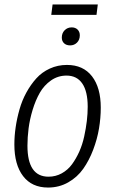

<svg xmlns="http://www.w3.org/2000/svg" viewBox="-20 -823 512 854"><path d="M409.2 -756.8H208L213.9 -803.2H415ZM292 -621.1Q274.9 -621.1 264.9 -630.6Q254.9 -640.1 254.9 -655.8Q254.9 -675.8 267.6 -688.5Q280.3 -701.2 298.8 -701.2Q315.4 -701.2 325.2 -691.4Q335 -681.6 335 -666Q335 -646 322.5 -633.5Q310.1 -621.1 292 -621.1ZM193.8 11.2Q121.6 11.2 82.8 -39.6Q43.9 -90.3 43.9 -180.2Q43.9 -217.8 49.6 -256.8Q55.2 -295.9 66.7 -336.2Q78.1 -376.5 97.4 -411.6Q116.7 -446.8 141.6 -474.4Q166.5 -502 201.7 -518.1Q236.8 -534.2 277.8 -534.2Q350.1 -534.2 389.2 -483.6Q428.2 -433.1 428.2 -344.2Q428.2 -298.8 420.4 -251.7Q412.6 -204.6 394.5 -157Q376.5 -109.4 350.3 -72.3Q324.2 -35.2 283.7 -12Q243.2 11.2 193.8 11.2ZM195.8 -37.1Q227.5 -37.1 254.6 -52Q281.7 -66.9 300.3 -92.3Q318.8 -117.7 332.8 -148.9Q346.7 -180.2 354.5 -216.1Q362.3 -252 366.2 -284.7Q370.1 -317.4 370.1 -348.1Q370.1 -416.5 345.9 -451.7Q321.8 -486.8 275.9 -486.8Q237.8 -486.8 207 -465.3Q176.3 -443.8 157.2 -410.6Q138.2 -377.4 125.2 -334.7Q112.3 -292 107.2 -252.2Q102.1 -212.4 102.1 -174.8Q102.1 -37.1 195.8 -37.1Z"/></svg>

Font: Fira Sans Compressed Light
Style: Italic
Weight: 300
Width: 3
Italic angle: -8°
Designer: Carrois Corporate & Edenspiekermann AG
Foundry: Carrois Corporate GbR & Edenspiekermann AG
Version: Version 4.203;PS 004.203;hotconv 1.0.88;makeotf.lib2.5.64775